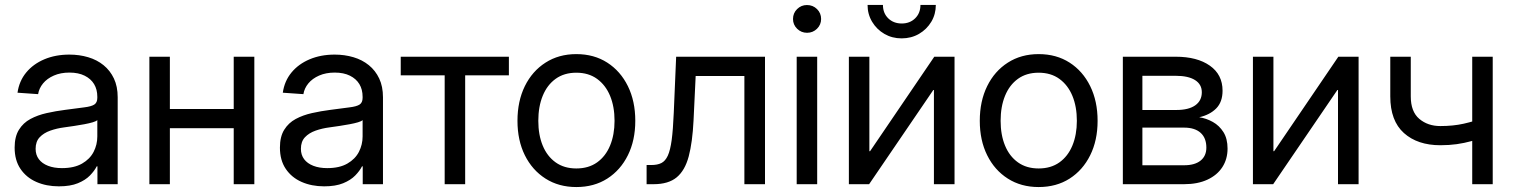

<svg xmlns="http://www.w3.org/2000/svg" viewBox="-20 -755 6204 787"><path d="M221.2 8.8Q169.9 8.8 128.9 -9.3Q87.9 -27.3 64 -62.7Q40 -98.1 40 -149.9Q40 -194.8 57.6 -223.1Q75.2 -251.5 104.7 -267.3Q134.3 -283.2 171.4 -291.5Q208.5 -299.8 247.1 -304.7Q295.9 -311.5 325 -314.9Q354 -318.4 366.5 -326.4Q378.9 -334.5 378.9 -354V-358.4Q378.9 -388.2 365.7 -410.2Q352.5 -432.1 326.9 -444.8Q301.3 -457.5 264.6 -457.5Q228.5 -457.5 200.7 -445.3Q172.9 -433.1 156.5 -413.1Q140.1 -393.1 136.2 -369.1L51.8 -375Q58.6 -422.9 87.4 -457.8Q116.2 -492.7 161.9 -512Q207.5 -531.2 264.2 -531.2Q305.2 -531.2 341.3 -520.5Q377.4 -509.8 404.5 -487.8Q431.6 -465.8 447 -433.1Q462.4 -400.4 462.4 -356.4V0H379.4V-73.2H376.5Q367.2 -54.7 348.6 -35.6Q330.1 -16.6 299.1 -3.9Q268.1 8.8 221.2 8.8ZM233.9 -65.9Q284.2 -65.9 316.4 -84.5Q348.6 -103 363.8 -132.6Q378.9 -162.1 378.9 -195.8V-262.7Q374 -257.8 359.9 -253.7Q345.7 -249.5 325.9 -245.8Q306.2 -242.2 284.4 -238.8Q262.7 -235.4 243.2 -232.9Q212.9 -229 186 -219.5Q159.2 -210 142.6 -192.4Q126 -174.8 126 -145Q126 -120.1 139.2 -102.5Q152.3 -85 176.8 -75.4Q201.2 -65.9 233.9 -65.9Z M957 -308.1V-229.5H656.7V-308.1ZM676.3 -522.5V0H592.3V-522.5ZM1022.5 -522.5V0H938V-522.5Z M1308.6 8.8Q1257.3 8.8 1216.3 -9.3Q1175.3 -27.3 1151.4 -62.7Q1127.4 -98.1 1127.4 -149.9Q1127.4 -194.8 1145 -223.1Q1162.6 -251.5 1192.1 -267.3Q1221.7 -283.2 1258.8 -291.5Q1295.9 -299.8 1334.5 -304.7Q1383.3 -311.5 1412.4 -314.9Q1441.4 -318.4 1453.9 -326.4Q1466.3 -334.5 1466.3 -354V-358.4Q1466.3 -388.2 1453.1 -410.2Q1439.9 -432.1 1414.3 -444.8Q1388.7 -457.5 1352.1 -457.5Q1315.9 -457.5 1288.1 -445.3Q1260.3 -433.1 1243.9 -413.1Q1227.5 -393.1 1223.6 -369.1L1139.2 -375Q1146 -422.9 1174.8 -457.8Q1203.6 -492.7 1249.3 -512Q1294.9 -531.2 1351.6 -531.2Q1392.6 -531.2 1428.7 -520.5Q1464.8 -509.8 1491.9 -487.8Q1519 -465.8 1534.4 -433.1Q1549.8 -400.4 1549.8 -356.4V0H1466.8V-73.2H1463.9Q1454.6 -54.7 1436 -35.6Q1417.5 -16.6 1386.5 -3.9Q1355.5 8.8 1308.6 8.8ZM1321.3 -65.9Q1371.6 -65.9 1403.8 -84.5Q1436 -103 1451.2 -132.6Q1466.3 -162.1 1466.3 -195.8V-262.7Q1461.4 -257.8 1447.3 -253.7Q1433.1 -249.5 1413.3 -245.8Q1393.6 -242.2 1371.8 -238.8Q1350.1 -235.4 1330.6 -232.9Q1300.3 -229 1273.4 -219.5Q1246.6 -210 1230 -192.4Q1213.4 -174.8 1213.4 -145Q1213.4 -120.1 1226.6 -102.5Q1239.7 -85 1264.2 -75.4Q1288.6 -65.9 1321.3 -65.9Z M1802.7 0V-446.3H1622.6V-522.5H2065.9V-446.3H1886.7V0Z M2342.3 11.7Q2270.5 11.7 2216.1 -22.9Q2161.6 -57.6 2131.3 -118.7Q2101.1 -179.7 2101.1 -259.8Q2101.1 -340.3 2131.3 -401.9Q2161.6 -463.4 2216.1 -498.3Q2270.5 -533.2 2342.3 -533.2Q2415 -533.2 2469.2 -498.3Q2523.4 -463.4 2553.7 -401.9Q2584 -340.3 2584 -259.8Q2584 -179.7 2553.7 -118.7Q2523.4 -57.6 2469.2 -22.9Q2415 11.7 2342.3 11.7ZM2342.3 -64.5Q2392.6 -64.5 2427.5 -89.4Q2462.4 -114.3 2480.7 -158.4Q2499 -202.6 2499 -259.8Q2499 -317.9 2480.7 -362.1Q2462.4 -406.2 2427.5 -431.6Q2392.6 -457 2342.3 -457Q2292.5 -457 2257.6 -431.9Q2222.7 -406.7 2204.6 -362.3Q2186.5 -317.9 2186.5 -259.8Q2186.5 -202.1 2204.6 -158.2Q2222.7 -114.3 2257.6 -89.4Q2292.5 -64.5 2342.3 -64.5Z M2630.4 0V-78.6H2649.9Q2674.8 -78.6 2690.9 -86.7Q2707 -94.7 2717.3 -116.9Q2727.5 -139.2 2733.2 -181.2Q2738.8 -223.1 2741.7 -292L2751.5 -522.5H3115.7V0H3031.2V-443.4H2831.5L2822.8 -261.2Q2818.4 -171.4 2803 -113.8Q2787.6 -56.2 2753.7 -28.1Q2719.7 0 2659.2 0Z M3245.6 0V-522.5H3329.6V0ZM3288.1 -620.6Q3264.2 -620.6 3247.3 -637.2Q3230.5 -653.8 3230.5 -677.2Q3230.5 -701.2 3247.3 -717.8Q3264.2 -734.4 3287.6 -734.4Q3312 -734.4 3328.9 -717.8Q3345.7 -701.2 3345.7 -677.2Q3345.7 -653.8 3328.9 -637.2Q3312 -620.6 3288.1 -620.6Z M3892.6 0H3808.1V-386.2H3805.7L3542.5 0H3459.5V-522.5H3543.5V-135.3H3546.4L3809.6 -522.5H3892.6ZM3675.8 -597.7Q3636.7 -597.7 3605.2 -616Q3573.7 -634.3 3554.9 -665.5Q3536.1 -696.8 3536.1 -734.9H3599.1Q3599.1 -701.2 3620.8 -679.9Q3642.6 -658.7 3676.3 -658.7Q3709.5 -658.7 3731.2 -679.9Q3752.9 -701.2 3752.9 -734.9H3815.9Q3815.9 -696.8 3797.4 -665.8Q3778.8 -634.8 3747.1 -616.2Q3715.3 -597.7 3675.8 -597.7Z M4237.3 11.7Q4165.5 11.7 4111.1 -22.9Q4056.6 -57.6 4026.4 -118.7Q3996.1 -179.7 3996.1 -259.8Q3996.1 -340.3 4026.4 -401.9Q4056.6 -463.4 4111.1 -498.3Q4165.5 -533.2 4237.3 -533.2Q4310.1 -533.2 4364.3 -498.3Q4418.5 -463.4 4448.7 -401.9Q4479 -340.3 4479 -259.8Q4479 -179.7 4448.7 -118.7Q4418.5 -57.6 4364.3 -22.9Q4310.1 11.7 4237.3 11.7ZM4237.3 -64.5Q4287.6 -64.5 4322.5 -89.4Q4357.4 -114.3 4375.7 -158.4Q4394 -202.6 4394 -259.8Q4394 -317.9 4375.7 -362.1Q4357.4 -406.2 4322.5 -431.6Q4287.6 -457 4237.3 -457Q4187.5 -457 4152.6 -431.9Q4117.7 -406.7 4099.6 -362.3Q4081.5 -317.9 4081.5 -259.8Q4081.5 -202.1 4099.6 -158.2Q4117.7 -114.3 4152.6 -89.4Q4187.5 -64.5 4237.3 -64.5Z M4582.5 0V-522.5H4799.3Q4887.2 -522.5 4939.2 -485.8Q4991.2 -449.2 4991.2 -383.3Q4991.2 -336.9 4965.1 -310.5Q4939 -284.2 4895.5 -274.4Q4924.8 -270 4951.4 -255.1Q4978 -240.2 4994.9 -213.4Q5011.7 -186.5 5011.7 -146Q5011.7 -103 4990.5 -70.1Q4969.2 -37.1 4929.2 -18.6Q4889.2 0 4833.5 0ZM4662.6 -77.6H4833.5Q4877.4 -77.6 4901.1 -96.7Q4924.8 -115.7 4924.8 -149.9Q4924.8 -189.5 4901.1 -210.7Q4877.4 -231.9 4833.5 -231.9H4662.6ZM4662.6 -304.2H4802.2Q4852.1 -304.2 4879.2 -323.2Q4906.2 -342.3 4906.2 -377Q4906.2 -409.2 4878.4 -426.8Q4850.6 -444.3 4799.3 -444.3H4662.6Z M5548.8 0H5464.4V-386.2H5461.9L5198.7 0H5115.7V-522.5H5199.7V-135.3H5202.6L5465.8 -522.5H5548.8Z M5883.8 -159.7Q5790.5 -159.7 5734.6 -209.7Q5678.7 -259.8 5678.7 -359.9V-522.5H5762.7V-359.9Q5762.7 -297.4 5797.6 -267.8Q5832.5 -238.3 5883.8 -238.3Q5936.5 -238.3 5979.7 -248Q6022.9 -257.8 6066.9 -273.4V-194.3Q6038.6 -184.1 6010.3 -176.3Q5981.9 -168.5 5951.2 -164.1Q5920.4 -159.7 5883.8 -159.7ZM6014.6 0V-522.5H6098.6V0Z"/></svg>

Font: Inter 28pt
Style: Regular
Weight: 400
Designer: Rasmus Andersson
Foundry: rsms
Version: Version 4.001;git-66647c0bb